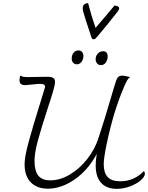

<svg xmlns="http://www.w3.org/2000/svg" viewBox="-20 -1189 939 1218"><path d="M899 -87Q899 -68 872.5 -45Q846 -22 804.5 -6.5Q763 9 720 9Q656 9 621.5 -29Q587 -67 587 -139Q587 -175 594 -213Q539 -110 454 -51Q369 8 284 8Q216 8 176 -31.5Q136 -71 136 -148Q136 -195 162 -290Q188 -385 233 -529L265 -634Q271 -657 234 -657Q219 -657 185 -653Q151 -649 141 -649Q122 -649 113 -656Q104 -663 104 -679Q104 -697 109 -710Q119 -704 128 -702Q137 -700 156 -700L280 -702Q307 -702 318 -694.5Q329 -687 329 -669Q329 -652 317 -610.5Q305 -569 282 -500Q242 -377 220.5 -298Q199 -219 199 -168Q199 -106 222.5 -75.5Q246 -45 300 -45Q361 -45 422.5 -81.5Q484 -118 532 -178.5Q580 -239 603 -308Q643 -428 685 -573L696 -611Q710 -658 716 -675.5Q722 -693 730.5 -701Q739 -709 754 -709Q774 -709 805 -700Q793 -691 786.5 -679.5Q780 -668 768 -641Q731 -554 704.5 -465.5Q678 -377 657 -277Q638 -186 638 -148Q638 -93 663 -66Q688 -39 743 -39Q830 -39 892 -103Q899 -98 899 -87ZM435 -818Q435 -839 446.5 -854Q458 -869 478 -869Q492 -869 500.5 -859.5Q509 -850 509 -833Q509 -812 497 -796.5Q485 -781 467 -781Q453 -781 444 -791Q435 -801 435 -818ZM587 -809Q585 -830 598.5 -847Q612 -864 634 -864Q663 -864 663 -831Q663 -810 651.5 -793Q640 -776 620 -776Q605 -776 596.5 -786Q588 -796 587 -809ZM736 -1136Q736 -1128 725 -1114Q699 -1080 663.5 -1036.5Q628 -993 600 -960Q591 -949 585.5 -944.5Q580 -940 575 -940Q564 -940 561 -949Q514 -1090 507 -1118Q505 -1126 505 -1140Q505 -1152 514 -1160.5Q523 -1169 539 -1169Q558 -1093 586 -1012Q667 -1106 706 -1154Q714 -1154 725 -1149.5Q736 -1145 736 -1136Z"/></svg>

Font: Charmonman
Style: Regular
Weight: 400
Designer: Ekaluck Peanpanawate
Foundry: Cadson Demak Co.,Ltd.
Version: Version 1.000; ttfautohint (v1.6)